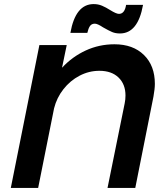

<svg xmlns="http://www.w3.org/2000/svg" viewBox="-20 -921 808 941"><path d="M568 -757Q546 -757 529.5 -764Q513 -771 485 -787Q458 -805 445 -805Q429 -805 421 -793.5Q413 -782 408 -760H325Q350 -901 439 -901Q461 -901 480 -893Q499 -885 521 -871Q550 -853 563 -853Q591 -853 598 -897H681Q656 -757 568 -757ZM739 -510Q739 -486 732 -447L643 0H507L591 -414Q595 -433 595 -453Q595 -508 561 -541Q527 -574 467 -574Q416 -574 370 -550Q324 -526 291 -484Q258 -442 245 -390L167 0H33L173 -700H307L284 -589Q334 -643 400 -673.5Q466 -704 541 -704Q632 -704 685.5 -651.5Q739 -599 739 -510Z"/></svg>

Font: TypoPRO Montserrat Alternates
Style: Italic
Weight: 500
Italic angle: -11.3°
Designer: Julieta Ulanovsky
Foundry: Julieta Ulanovsky
Version: Version 6.001